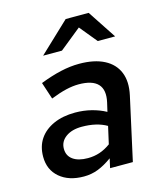

<svg xmlns="http://www.w3.org/2000/svg" viewBox="-110 -808 760 896"><g transform="rotate(-15 270.0 -360.0)"><path d="M185 6Q112 6 68 -31.5Q24 -69 24 -132Q24 -182 48 -217.5Q72 -253 116.5 -273Q161 -293 221 -293Q262 -293 299.5 -283.5Q337 -274 368 -257L378 -300Q391 -358 364 -387Q337 -416 271 -416Q243 -416 210.5 -408.5Q178 -401 135 -384L108 -466Q162 -487 208.5 -497.5Q255 -508 298 -508Q371 -508 418.5 -483.5Q466 -459 484.5 -413.5Q503 -368 489 -304L422 0H312L322 -45Q286 -19 253.5 -6.5Q221 6 185 6ZM225 -72Q255 -72 282 -81Q309 -90 335 -109L354 -193Q330 -207 300 -214Q270 -221 234 -221Q186 -221 156.5 -199.5Q127 -178 127 -143Q127 -109 153 -90.5Q179 -72 225 -72ZM146 -588 292 -726H403L494 -588H410L341 -672L237 -588Z"/></g></svg>

Font: Red Hat Text SemiBold
Style: Italic
Weight: 600
Italic angle: -12°
Designer: Pentagram, MCKL
Foundry: Pentagram, MCKL
Version: Version 1.023